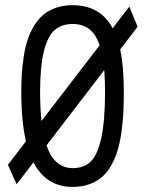

<svg xmlns="http://www.w3.org/2000/svg" viewBox="-20 -716 565 748"><path d="M386.2 -442.9 161.1 -149.4Q191.9 -61 262.7 -61Q305.7 -61 332.3 -85.4Q358.9 -109.9 374 -176.3Q389.2 -242.7 389.2 -357.4Q389.2 -404.8 386.2 -442.9ZM462.4 -357.4Q462.4 -312.5 460.4 -275.9Q458.5 -239.3 452.9 -200Q447.3 -160.6 438.2 -130.4Q429.2 -100.1 413.8 -72.5Q398.4 -44.9 377.9 -26.9Q357.4 -8.8 328.1 1.7Q298.8 12.2 262.7 12.2Q160.2 12.2 110.4 -83.5L44.9 1.5L10.7 -73.7L81.1 -165.5Q63 -242.7 63 -357.4Q63 -395 64.9 -426.8Q66.9 -458.5 72.3 -494.1Q77.6 -529.8 86.7 -558.1Q95.7 -586.4 111.1 -612.8Q126.5 -639.2 147 -657Q167.5 -674.8 197 -685.3Q226.6 -695.8 262.7 -695.8Q370.6 -695.8 418.9 -606L483.9 -690.4L516.1 -611.8L448.2 -523.4Q462.4 -458 462.4 -357.4ZM262.7 -622.6Q219.7 -622.6 192.6 -598.6Q165.5 -574.7 150.9 -515.6Q136.2 -456.5 136.2 -357.4Q136.2 -295.9 141.6 -244.6L368.2 -539.6Q353 -583.5 327.1 -603Q301.3 -622.6 262.7 -622.6Z"/></svg>

Font: Anka/Coder Condensed
Style: Regular
Weight: 400
Width: 4
Monospace: yes
Version: Version 1.100